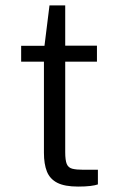

<svg xmlns="http://www.w3.org/2000/svg" viewBox="-20 -686 437 708"><path d="M337.5 -458.5H220.5V-125Q220.5 -95 226.2 -81.2Q232 -67.5 246.8 -63.8Q261.5 -60 288 -60H341V-6Q331.5 -2.5 312.8 -0.2Q294 2 268 2Q218.5 2 191.2 -12Q164 -26 153 -53.5Q142 -81 142 -122.5V-458.5H58V-517H144L162.5 -666H220.5V-517.5H337.5Z"/></svg>

Font: Public Sans Light
Style: Regular
Weight: 300
Designer: The Public Sans Project Authors: Dan O. Williams and USWDS (Libre Franklin designed by Pablo Impallari and Rodrigo Fuenz
Version: Version 1.007